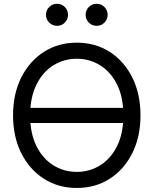

<svg xmlns="http://www.w3.org/2000/svg" viewBox="-20 -959 792 991"><path d="M618.7 -402.3V-324.2H118.7V-402.3ZM376.5 11.2Q280.8 11.2 206.5 -36.4Q132.3 -84 89.8 -168.5Q47.4 -252.9 47.4 -363.3Q47.4 -474.6 89.8 -559.1Q132.3 -643.6 206.5 -691.2Q280.8 -738.8 376.5 -738.8Q472.2 -738.8 546.4 -691.2Q620.6 -643.6 662.8 -559.1Q705.1 -474.6 705.1 -363.3Q705.1 -252.9 662.8 -168.5Q620.6 -84 546.4 -36.4Q472.2 11.2 376.5 11.2ZM376.5 -71.8Q441.9 -71.8 496.6 -105.5Q551.3 -139.2 584 -204.3Q616.7 -269.5 616.7 -363.3Q616.7 -458 584 -523.2Q551.3 -588.4 496.6 -622.1Q441.9 -655.8 376.5 -655.8Q310.5 -655.8 255.9 -622.1Q201.2 -588.4 168.5 -522.9Q135.7 -457.5 135.7 -363.3Q135.7 -269.5 168.5 -204.3Q201.2 -139.2 255.9 -105.5Q310.5 -71.8 376.5 -71.8ZM479 -825.7Q455.1 -825.7 438.5 -842.3Q421.9 -858.9 421.9 -882.3Q421.9 -906.2 438.5 -922.9Q455.1 -939.5 479 -939.5Q502.4 -939.5 519 -922.9Q535.6 -906.2 535.6 -882.3Q535.6 -858.9 519 -842.3Q502.4 -825.7 479 -825.7ZM274.4 -825.7Q251 -825.7 234.1 -842.3Q217.3 -858.9 217.3 -882.3Q217.3 -906.2 234.1 -922.9Q251 -939.5 274.4 -939.5Q297.9 -939.5 314.5 -922.9Q331.1 -906.2 331.1 -882.3Q331.1 -858.9 314.5 -842.3Q297.9 -825.7 274.4 -825.7Z"/></svg>

Font: Inter 28pt
Style: Regular
Weight: 400
Designer: Rasmus Andersson
Foundry: rsms
Version: Version 4.001;git-66647c0bb